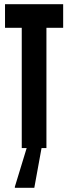

<svg xmlns="http://www.w3.org/2000/svg" viewBox="-20 -708 326 918"><path d="M84 0V-575H4V-688H282V-575H202V0ZM51 190V185L113 -18H181V-13L144 190Z"/></svg>

Font: Saira UltraCondensed ExtraBold
Style: Regular
Weight: 800
Width: 1
Designer: Hector Gatti with collaboration of the Omnibus-Type team
Foundry: Omnibus-Type
Version: Version 1.101